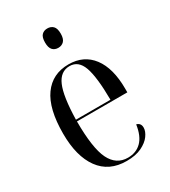

<svg xmlns="http://www.w3.org/2000/svg" viewBox="-186 -842 835 944"><g transform="rotate(-30 231.0 -370.0)"><path d="M250 10Q151 10 98.5 -62Q46 -134 46 -263Q46 -404 96.5 -474.5Q147 -545 239 -545Q325 -545 373 -481.5Q421 -418 421 -301V-281H135Q135 -129 166.5 -65Q198 -1 264 -1Q311 -1 341 -31Q371 -61 380 -123Q404 -117 404 -91Q404 -70 387 -46.5Q370 -23 336 -6.5Q302 10 250 10ZM331 -291Q330 -421 309.5 -478Q289 -535 239 -535Q187 -535 162.5 -478.5Q138 -422 135 -291ZM237 -640Q217 -640 205 -653Q193 -666 193 -695Q193 -725 205 -737.5Q217 -750 237 -750Q257 -750 269.5 -737.5Q282 -725 282 -695Q282 -666 269.5 -653Q257 -640 237 -640Z"/></g></svg>

Font: Noto Serif Display Condensed
Style: Regular
Weight: 400
Width: 3
Designer: Monotype Design Team
Foundry: Monotype Imaging Inc.
Version: Version 2.009